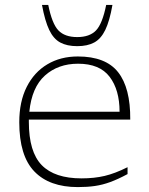

<svg xmlns="http://www.w3.org/2000/svg" viewBox="-20 -752 607 782"><path d="M297 -522Q410.5 -522 461 -458Q511.5 -394 510.5 -265H97.5Q97.5 -260.5 97.5 -255.5Q97.5 -133 150.2 -79.2Q203 -25.5 312 -25.5Q364 -25.5 406.2 -35.5Q448.5 -45.5 499.5 -71V-43Q460.5 -22 429 -10.5Q397.5 1 366.5 5.5Q335.5 10 297 10Q181 10 119.8 -53.8Q58.5 -117.5 58.5 -254Q58.5 -338 88.8 -398Q119 -458 172.8 -490Q226.5 -522 297 -522ZM298 -492.5Q217 -492.5 163.2 -444.5Q109.5 -396.5 99.5 -297H467Q467 -386 426.5 -439.2Q386 -492.5 298 -492.5ZM294.5 -601Q345 -601 371 -628Q397 -655 412.5 -732H438Q426.5 -666.5 408.8 -630Q391 -593.5 363.5 -578.8Q336 -564 294.5 -564Q253 -564 225.5 -578.8Q198 -593.5 180.5 -630Q163 -666.5 151 -732H176.5Q192 -655 218 -628Q244 -601 294.5 -601Z"/></svg>

Font: Newsreader Caption ExtraLight
Style: Regular
Weight: 275
Designer: Hugues Gentile
Foundry: Production Type
Version: Version 1.001